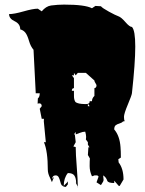

<svg xmlns="http://www.w3.org/2000/svg" viewBox="-20 -760 639 847"><path d="M405.8 44.4 415 18.6 409.2 13.7H396.5Q396.5 14.6 385.7 17.6Q375.5 -4.4 375.5 -27.1Q375.5 -49.8 376.5 -61L367.7 -76.2L370.1 -112.8L372.6 -107.9L374 -111.3L367.7 -122.1V-132.8L358.9 -144.5L359.9 -155.8Q359.9 -165.5 356 -179.2Q345.7 -179.2 331.3 -173.6Q316.9 -168 314 -167V-178.2L306.2 -167H310.1L314 -132.8L303.7 -113.8L314 -111.3Q314 -81.1 318.6 -23.7Q323.2 33.7 323.2 63.5L315.9 49.3L314.9 46.9L315.9 48.3Q315.9 26.4 308.3 14.9Q300.8 3.4 279.3 3.4Q261.2 25.9 261.2 59.6Q277.3 44.9 279.3 39.6V53.2L270.5 64.5Q252.9 64.5 251 49.3Q251 51.3 252 54.7Q252.9 58.1 252.9 59.6Q249 54.2 246.1 42Q243.2 29.8 238.8 21.7Q234.4 13.7 225.6 13.7Q210 13.7 210 32.2Q210.4 28.8 213.4 25.4Q216.3 22 217.8 22L209 43.5Q206.5 36.1 201.7 26.4Q190.9 5.9 190.9 -11.2Q190.9 -92.8 173.8 -132.8H182.1L173.3 -224.6L173.8 -235.8H164.1L155.3 -280.3L164.1 -291.5Q164.1 -304.2 152.3 -304.2L146 -302.7L147 -325.7Q155.3 -332 155.3 -348.6H137.7L127.9 -540.5Q115.2 -554.7 107.9 -579.8Q100.6 -605 91.8 -616Q83 -627 69.3 -630.4Q69.3 -654.8 44.7 -666.3Q20 -677.7 20 -697.8Q42 -697.8 83.7 -709.7Q125.5 -721.7 147 -721.7L164.1 -710Q182.6 -732.4 205.1 -735.8Q235.4 -739.7 262.7 -739.7Q355 -739.7 385.7 -723.6L400.9 -733.9L425.3 -732.4Q431.2 -724.6 460.7 -708.5Q490.2 -692.4 502.4 -688.2Q514.6 -684.1 533.2 -662.6Q551.8 -641.1 562 -641.1Q576.7 -626.5 576.7 -554.4Q576.7 -482.4 562 -348.6Q561 -339.4 543.9 -298.8Q526.9 -258.3 526.9 -244.6Q526.9 -231 530.3 -225.6L522.5 -224.1Q517.6 -218.3 507.1 -215.3Q496.6 -212.4 490.2 -207.3Q483.9 -202.1 483.9 -189Q508.3 -160.6 511.7 -110.4Q513.2 -92.8 513.2 -64.9L502 -57.6L503.4 -43.5Q524.9 -15.6 524.9 31.7L507.8 60.5L503.4 59.6L483.9 37.1V47.4Q456.5 47.4 453.1 37.1Q448.2 22 435.1 13.7L437 34.2Q437 38.6 431.6 46.6Q426.3 54.7 425.3 56.6ZM375.5 -313.5H385.7Q385.7 -326.7 396.5 -336.9V-371.1Q400.4 -371.1 403.1 -374.8Q405.8 -378.4 405.8 -382.6Q405.8 -386.7 401.1 -393.3Q396.5 -399.9 396.5 -404.8L358.9 -438.5H323.2L314 -427.7L306.2 -438.5V-427.7H296.9L306.2 -415.5V-371.1Q296.9 -371.1 296.9 -359.4H306.2Q306.2 -356.4 306.2 -346.9Q306.2 -337.4 306.4 -331.5Q306.6 -325.7 308.8 -318.1Q311 -310.5 315.9 -307.9Q320.8 -305.2 329.3 -303.2Q337.9 -301.3 357.2 -300.8Q376.5 -300.3 375.5 -313.5ZM375.5 -291.5 367.7 -302.7V-291.5ZM323.2 63.5Q324.2 64.5 324.2 65.4Q324.2 66.4 323.2 67.4ZM314.9 46.9Q314 46.9 314 44.4Z"/></svg>

Font: Butcherman
Style: Regular
Weight: 400
Version: Version 001.003